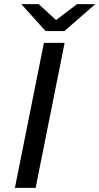

<svg xmlns="http://www.w3.org/2000/svg" viewBox="-20 -907 480 927"><path d="M52 0 192 -700H292L152 0ZM200 -757 83 -887H167L287 -777H207L352 -887H440L291 -757Z"/></svg>

Font: Montserrat Thin Medium
Style: Italic
Weight: 500
Italic angle: -11.3°
Version: Version 9.000